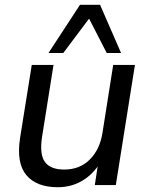

<svg xmlns="http://www.w3.org/2000/svg" viewBox="-20 -775 622 804"><path d="M222 9Q133 9 90.5 -41.5Q48 -92 64 -197L113 -503H204L156 -201Q145 -129 168 -97Q191 -65 249 -65Q314 -65 356 -107Q398 -149 409 -218L454 -503H545L465 0H377L394 -111H409Q380 -54 331.5 -22.5Q283 9 222 9ZM183 -553 315 -755H399L487 -553H427L353 -697L245 -553Z"/></svg>

Font: Mulish ExtraLight Medium
Style: Italic
Weight: 500
Italic angle: -9°
Version: Version 3.603